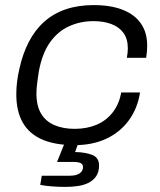

<svg xmlns="http://www.w3.org/2000/svg" viewBox="-20 -558 630 754"><path d="M273 12Q197 12 146 -10Q95 -32 69.5 -76.5Q44 -121 44 -188Q44 -212 47 -237Q50 -262 56 -287Q69 -347 93.5 -394Q118 -441 154 -473Q190 -505 238.5 -521.5Q287 -538 348 -538Q415 -538 462 -519.5Q509 -501 533.5 -465.5Q558 -430 558 -379Q558 -368 557 -356Q556 -344 554 -331H478Q480 -341 481 -350Q482 -359 482 -368Q482 -405 465 -428.5Q448 -452 417.5 -463.5Q387 -475 347 -475Q295 -475 250.5 -454.5Q206 -434 175.5 -390.5Q145 -347 132 -275Q129 -254 127 -239.5Q125 -225 124 -213.5Q123 -202 123 -192Q123 -142 141.5 -111.5Q160 -81 194 -66.5Q228 -52 273 -52Q321 -52 359 -68Q397 -84 422.5 -116.5Q448 -149 456 -195H530Q520 -132 486 -85.5Q452 -39 398 -13.5Q344 12 273 12ZM237 176Q211 176 184.5 174Q158 172 138 168L144 132H255Q279 132 292.5 123Q306 114 306 98Q306 88 297.5 83Q289 78 269 78H204L241 -14H294L275 39Q316 40 342.5 50.5Q369 61 369 92Q369 117 358 133.5Q347 150 328.5 159.5Q310 169 286 172.5Q262 176 237 176Z"/></svg>

Font: Archivo SemiExpanded Light
Style: Italic
Weight: 300
Width: 6
Italic angle: -10°
Designer: Hector Gatti
Foundry: Omnibus-Type
Version: Version 2.001